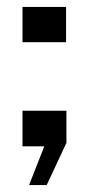

<svg xmlns="http://www.w3.org/2000/svg" viewBox="-20 -423 267 555"><path d="M45 0V-103H172V-10L115 112H64L108 0ZM45 -301V-403H171V-301Z"/></svg>

Font: Big Shoulders Display SemiBold
Style: Regular
Weight: 600
Designer: Patric King
Foundry: XO Type Co
Version: Version 1.000; ttfautohint (v1.8.2)